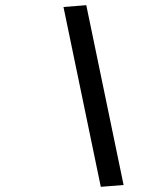

<svg xmlns="http://www.w3.org/2000/svg" viewBox="-20 -721 569 741"><path d="M369 0 225 -694 313 -701 457 -7Z"/></svg>

Font: Panefresco 500wt
Style: Italic
Weight: 700
Foundry: Campivisivi & Chank Co
Version: Version 1.000